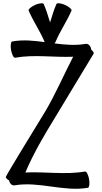

<svg xmlns="http://www.w3.org/2000/svg" viewBox="-20 -1105 629 1181"><path d="M70 35C220 9 371 76 521 50C529 49 533 25 528 -3C523 -30 512 -52 503 -50C382 -29 258 -50 136 -44C186 -162 251 -272 318 -381C397 -513 481 -650 556 -775C559 -780 553 -789 541 -800C540 -802 540 -804 540 -805C537 -824 521 -838 506 -835C442 -824 379 -830 315 -838C317 -840 319 -843 321 -846C349 -913 391 -973 420 -1040C423 -1048 405 -1063 380 -1075C354 -1086 330 -1088 327 -1080C311 -1044 300 -1005 288 -967C276 -1005 265 -1044 249 -1080C246 -1088 222 -1086 196 -1075C171 -1063 153 -1048 156 -1040C185 -973 227 -913 255 -846C188 -855 122 -862 55 -850C47 -849 43 -825 48 -797C53 -770 64 -748 73 -750C191 -771 311 -751 430 -756C371 -642 319 -521 258 -419C176 -285 22 -34 16 -17C14 -12 22 -3 36 5C39 24 55 38 70 35Z"/></svg>

Font: Nupuram Condensed Medium
Style: Regular
Weight: 500
Width: 3
Designer: Santhosh Thottingal (santhosh.thottingal@gmail.com)
Foundry: SMC
Version: Version 1.000